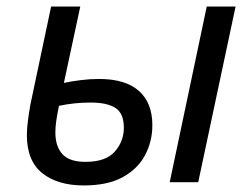

<svg xmlns="http://www.w3.org/2000/svg" viewBox="-20 -556 768 586"><path d="M236 10Q156 10 109 -27.5Q62 -65 62 -144Q62 -164 65.5 -190Q69 -216 73 -238L136 -536H225L175 -303Q199 -308 226.5 -311.5Q254 -315 282 -315Q363 -315 404 -278.5Q445 -242 445 -174Q445 -124 422.5 -82Q400 -40 354 -15Q308 10 236 10ZM498 0 611 -536H699L585 0ZM241 -62Q303 -62 330.5 -93.5Q358 -125 358 -166Q358 -210 332.5 -226.5Q307 -243 257 -243Q232 -243 207.5 -240.5Q183 -238 160 -233Q154 -204 151.5 -185.5Q149 -167 149 -152Q149 -109 170.5 -85.5Q192 -62 241 -62Z"/></svg>

Font: Noto IKEA Latin
Style: Italic
Weight: 400
Italic angle: -12°
Designer: Monotype Design Team
Foundry: Monotype Imaging Inc.
Version: Version 1.0